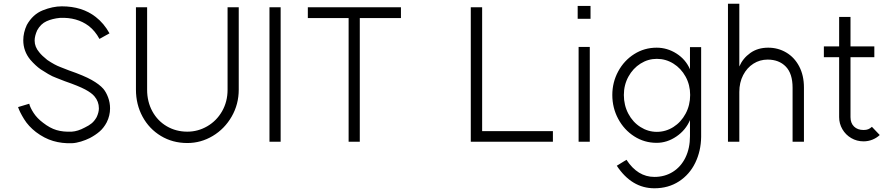

<svg xmlns="http://www.w3.org/2000/svg" viewBox="-20 -761 4802 1031"><path d="M456 -622Q393 -669 302 -665Q261 -661 230 -647Q199 -633 180 -599Q166 -568 166 -543Q166 -509 191 -480Q205 -462 234 -439Q274 -412 304 -401L350 -383Q431 -355 472.5 -331.5Q514 -308 535 -284Q550 -266 560.5 -238Q571 -210 571 -179Q571 -140 553 -104Q537 -74 515 -55Q493 -36 463 -20Q441 -9 415 -1Q389 7 367 8Q313 10 265.5 -4Q218 -18 173 -52Q133 -83 109.5 -121Q86 -159 77 -186L137 -204Q142 -183 160.5 -154.5Q179 -126 211 -102Q248 -73 283.5 -62.5Q319 -52 365 -54Q398 -56 435 -76Q458 -87 472.5 -99Q487 -111 499 -132Q511 -158 511 -179Q511 -216 487 -244Q472 -262 437.5 -280.5Q403 -299 328 -325L282 -343Q262 -350 239 -363.5Q216 -377 198 -389Q171 -408 143 -440Q105 -486 105 -545Q105 -586 124 -627Q156 -684 209.5 -705.5Q263 -727 312 -727Q421 -727 494 -670Q538 -636 568 -582L514 -552Q491 -595 456 -622Z M986 7Q907 7 844 -31Q781 -69 745.5 -134.5Q710 -200 710 -280V-722H770V-279Q770 -215 798 -163.5Q826 -112 875.5 -83Q925 -54 986 -54Q1043 -54 1093 -83Q1143 -112 1172.5 -163.5Q1202 -215 1202 -279V-722H1262V-280Q1262 -201 1224 -135Q1186 -69 1122.5 -31Q1059 7 986 7Z M1487 -722V0H1427V-722Z M2133 -664H1912V0H1852V-664H1633V-722H2133Z M2569 -57H2949V0H2508V-722H2569Z M3151 -729V-660H3082V-729ZM3087 -509H3147V0H3087Z M3686 -251Q3686 -305 3661.5 -349.5Q3637 -394 3596 -419.5Q3555 -445 3507 -445Q3460 -445 3419.5 -419.5Q3379 -394 3354.5 -349.5Q3330 -305 3330 -251Q3330 -196 3354 -150.5Q3378 -105 3419 -79Q3460 -53 3507 -53Q3555 -53 3596 -79Q3637 -105 3661.5 -150.5Q3686 -196 3686 -251ZM3506 -505Q3563 -505 3612.5 -473.5Q3662 -442 3685 -389V-508H3745V-26Q3744 50 3713.5 113Q3683 176 3626 213Q3569 250 3494 250Q3372 250 3292 129L3344 97Q3404 189 3494 189Q3550 189 3593.5 161.5Q3637 134 3661 84.5Q3685 35 3685 -30V-116Q3662 -62 3612 -28Q3562 6 3506 6Q3440 6 3385.5 -29Q3331 -64 3299.5 -123Q3268 -182 3268 -251Q3268 -319 3299.5 -377.5Q3331 -436 3385.5 -470.5Q3440 -505 3506 -505Z M4102 -441Q4060 -441 4025.5 -419Q3991 -397 3970.5 -357.5Q3950 -318 3950 -267V0H3889V-741H3950V-404Q3969 -448 4009 -476.5Q4049 -505 4105 -505Q4158 -505 4202 -479Q4246 -453 4271.5 -404.5Q4297 -356 4297 -291V0H4236V-290Q4236 -366 4199.5 -403.5Q4163 -441 4102 -441Z M4617 -2Q4581 -2 4551 -19.5Q4521 -37 4503.5 -67Q4486 -97 4486 -132V-454H4404V-512H4486V-670H4547V-512H4675V-454H4547V-132Q4547 -100 4566 -81.5Q4585 -63 4617 -63Q4632 -63 4642 -67Q4652 -71 4662 -80L4704 -36Q4687 -20 4664.5 -11Q4642 -2 4617 -2Z"/></svg>

Font: SUIT Light
Style: Regular
Weight: 300
Designer: Sunn Youn; Korean Glyphs from Source Han Sans (Sandoll Communications; Soo-young Jang, Joo-yeon Kang)
Foundry: Sunn
Version: Version 1.006